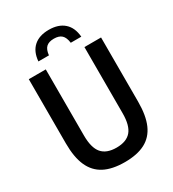

<svg xmlns="http://www.w3.org/2000/svg" viewBox="-223 -1068 1084 1200"><g transform="rotate(-30 319.0 -468.0)"><path d="M58 -276.5V-740H180.5V-262.5Q180.5 -174.5 214.2 -134.8Q248 -95 320 -95Q392 -95 425.8 -134.8Q459.5 -174.5 459.5 -262.5V-740H579.5V-276.5Q579.5 -176.5 551.8 -113.5Q524 -50.5 466.8 -20.5Q409.5 9.5 320 9.5Q230 9.5 172.2 -20.5Q114.5 -50.5 86.2 -113.5Q58 -176.5 58 -276.5ZM320 -945Q389 -945 429.2 -909.5Q469.5 -874 475 -806H399Q394 -846 375.2 -863.5Q356.5 -881 320 -881Q283 -881 264.2 -863.5Q245.5 -846 241.5 -806H165.5Q171 -874 210.8 -909.5Q250.5 -945 320 -945Z"/></g></svg>

Font: Encode Sans Condensed SemiBold
Style: Regular
Weight: 600
Width: 3
Designer: Multiple Designers
Foundry: Impallari Type
Version: Version 2.000